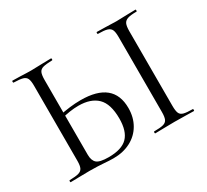

<svg xmlns="http://www.w3.org/2000/svg" viewBox="-128 -823 1106 1025"><g transform="rotate(-30 425.5 -310.5)"><path d="M244 1Q230 0 208.5 -1Q187 -2 161 -2L95 -1Q76 0 43 0Q41 0 41 -6Q41 -12 43 -12Q82 -13 99.5 -18Q117 -23 124 -37Q131 -51 131 -81V-544Q131 -574 124.5 -588Q118 -602 100.5 -607Q83 -612 45 -613Q42 -613 42 -619Q42 -625 45 -625L93 -624Q133 -622 161 -622Q190 -622 234 -624L282 -625Q285 -625 285 -619Q285 -613 282 -613Q244 -612 226 -607Q208 -602 201.5 -587.5Q195 -573 195 -542V-81Q195 -46 213 -30Q231 -14 286 -14Q367 -14 402.5 -50.5Q438 -87 438 -165Q438 -255 398 -294Q358 -333 282 -333Q231 -333 168 -316L166 -336Q243 -353 307 -353Q508 -353 508 -189Q508 -132 482.5 -88Q457 -44 411 -20Q365 4 306 4Q280 4 244 1ZM803 -12Q805 -12 805 -6Q805 0 803 0Q772 0 754 -1L684 -2L615 -1Q597 0 565 0Q562 0 562 -6Q562 -12 565 -12Q603 -12 621 -17Q639 -22 645.5 -36.5Q652 -51 652 -81V-544Q652 -574 645.5 -588Q639 -602 621 -607.5Q603 -613 565 -613Q562 -613 562 -619Q562 -625 565 -625L615 -624Q659 -622 684 -622Q711 -622 755 -624L803 -625Q805 -625 805 -619Q805 -613 803 -613Q766 -613 748 -607Q730 -601 723.5 -586.5Q717 -572 717 -542V-81Q717 -51 723 -36.5Q729 -22 747 -17Q765 -12 803 -12Z"/></g></svg>

Font: Cormorant Unicase
Style: Regular
Weight: 400
Designer: Christian Thalmann (Catharsis Fonts)
Foundry: Catharsis Fonts
Version: Version 4.000